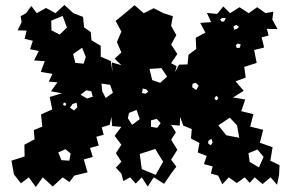

<svg xmlns="http://www.w3.org/2000/svg" viewBox="-20 -733 1176 772"><path d="M36 -32 26 -87 79 -104 78 -151 119 -173 116 -210 150 -224 145 -273 190 -293 180 -343 229 -358 185 -366 211 -402 176 -405 191 -436 144 -444 160 -487 117 -490 136 -528 101 -535 112 -569 79 -577 87 -610 51 -611 67 -644 63 -668 85 -680 106 -709 128 -680 165 -701 203 -680 239 -713 275 -680 314 -665 318 -623 345 -604 348 -571 385 -549V-505L426 -487L432 -443L430 -482L468 -471L441 -497L468 -522L450 -564L468 -606L445 -649L483 -680L521 -712L558 -680L598 -700L637 -680L675 -668L668 -629L689 -592L668 -554L693 -516L668 -479L690 -467L684 -443L700 -473L734 -474L738 -513L769 -536L767 -581L806 -602L785 -641L829 -644L812 -681L853 -677L878 -707L905 -680L943 -704L980 -680L1014 -704L1048 -680L1079 -686L1075 -654L1096 -616L1053 -617L1060 -590L1032 -583L1042 -542L1002 -532L1012 -480L962 -464L968 -421L927 -406L960 -368L917 -341L966 -333L950 -286L999 -274L986 -224L1038 -211L1025 -159L1076 -141L1067 -87L1104 -69L1102 -29L1094 10L1068 -20L1036 7L1004 -20L984 2L964 -20L932 3L900 -20L874 8L857 -27L828 -35L835 -64L800 -73L811 -106L775 -120L782 -158L748 -176L751 -214L717 -228L704 -263L703 -228L668 -231L687 -201L668 -171L693 -131L668 -91L689 -63L668 -35L640 6L598 -20L574 17L550 -20L526 5L503 -20L476 -5L468 -35L446 -59L468 -83L446 -117L468 -151L441 -187L468 -223L431 -226L428 -263L421 -231L389 -221L397 -191L367 -183L377 -148L342 -138L353 -102L317 -92L332 -40L279 -27L259 -1L232 -20L192 17L152 -20L124 19L96 -20L64 4ZM232 -669 186 -650 187 -611 220 -594 249 -622ZM888 -660 874 -661 865 -655 871 -646 881 -647ZM930 -633 919 -627 921 -614 933 -617 941 -625ZM948 -554 936 -558 928 -551 932 -540 944 -541ZM325 -504 310 -541 274 -516 283 -480 316 -477ZM629 -459 581 -456 592 -411 624 -400 652 -425ZM767 -400 754 -396 753 -382 769 -371 779 -389ZM423 -392 388 -397 391 -366 405 -339 434 -360ZM568 -374 554 -377 551 -359 565 -356 576 -364ZM347 -366 327 -370 304 -352 330 -337 353 -344ZM850 -348 843 -340 844 -333 852 -330 858 -339ZM246 -317 238 -321 233 -314 237 -309 244 -308ZM288 -320 272 -315 261 -300 278 -289 291 -302ZM529 -291 499 -279 494 -258 511 -231 542 -254ZM933 -229 904 -260 858 -229 890 -189 942 -179ZM626 -238 610 -255 587 -249V-223L612 -219ZM830 -175 818 -167 817 -156 828 -149 835 -160ZM604 -134 542 -114 550 -53 606 -30 636 -83ZM243 -133 214 -120 227 -89 259 -87 264 -116ZM1040 -102 1015 -132 979 -117 984 -82 1021 -60Z"/></svg>

Font: Rubik Gemstones
Style: Regular
Weight: 400
Designer: Hubert and Fischer, NaN
Foundry: Hubert and Fischer, NaN
Version: Version 2.200